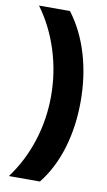

<svg xmlns="http://www.w3.org/2000/svg" viewBox="-92 -720 510 915"><g transform="rotate(10 162.5 -262.5)"><path d="M20 150Q84.2 63.3 117.9 -41.7Q151.7 -146.7 151.7 -260Q151.7 -374.2 117.5 -481.7Q83.3 -589.2 20 -675H170Q231.7 -593.3 263.3 -487.1Q295 -380.8 295 -259.2Q295 -137.5 263.3 -32.5Q231.7 72.5 170 150Z"/></g></svg>

Font: Funnel Sans ExtraBold
Style: Regular
Weight: 800
Version: Version 1.000; Beta; Release 5; Build 24; ttfautohint (v1.8.